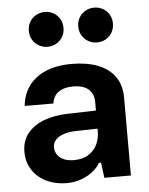

<svg xmlns="http://www.w3.org/2000/svg" viewBox="-55 -834 688 889"><g transform="rotate(-5 288.5 -390.0)"><path d="M36.3 -151.7Q36.3 -205.1 66.5 -240.1Q96.6 -275.1 144.3 -291.7Q192 -308.3 247.6 -309.9L382.9 -313.7V-354.5Q382.9 -391 358.9 -412.5Q334.9 -433.9 286.6 -433.9Q244.7 -433.9 219.3 -415.9Q193.9 -397.9 189.6 -363.3L56.2 -363.6Q61 -415.4 88.7 -454.8Q116.4 -494.1 167.1 -516.3Q217.9 -538.5 289.6 -538.5Q358.7 -538.5 409.9 -519.1Q461.1 -499.7 489.6 -460.1Q518 -420.5 518 -362V0H394.6L385.3 -71.1H375.4Q365.3 -51.8 342.9 -33.2Q320.5 -14.6 288.5 -2.6Q256.5 9.4 219.2 9.4Q168.1 9.4 126.4 -10.4Q84.7 -30.2 60.5 -66.8Q36.3 -103.4 36.3 -151.7ZM382.9 -215.2V-229.6L281.3 -227.2Q250.8 -226.6 226.7 -218.8Q202.5 -211 188.6 -196.6Q174.6 -182.1 174.6 -161.6Q174.6 -141.4 185 -126.1Q195.4 -110.7 214.9 -102.3Q234.5 -93.8 261.7 -93.8Q303.1 -93.8 330.4 -111.7Q357.6 -129.5 370.3 -157.1Q382.9 -184.8 382.9 -215.2ZM105.5 -708.3Q105.5 -731.7 116.4 -750Q127.3 -768.4 145.8 -778.7Q164.3 -789.1 186.3 -789.1Q208.3 -789.1 226.7 -778.7Q245.1 -768.4 255.9 -750.1Q266.7 -731.7 266.7 -708.3Q266.7 -684.9 255.9 -666.5Q245.1 -648 226.7 -637.7Q208.3 -627.3 186.3 -627.3Q164.3 -627.3 145.8 -637.7Q127.3 -648 116.4 -666.5Q105.5 -684.9 105.5 -708.3ZM335.2 -708.3Q335.2 -731.7 346.1 -750Q357 -768.4 375.5 -778.7Q394 -789.1 416 -789.1Q438 -789.1 456.4 -778.7Q474.8 -768.4 485.6 -750.1Q496.4 -731.7 496.4 -708.3Q496.4 -684.9 485.6 -666.5Q474.8 -648 456.4 -637.7Q438 -627.3 416 -627.3Q394 -627.3 375.5 -637.7Q357 -648 346.1 -666.5Q335.2 -684.9 335.2 -708.3Z"/></g></svg>

Font: Wand UI Pro
Style: Regular
Weight: 400
Designer: Andreas Faust
Version: Version 1.003;FEAKit 1.0